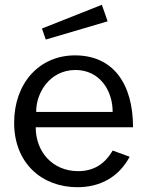

<svg xmlns="http://www.w3.org/2000/svg" viewBox="-20 -771 615 801"><path d="M405 -751 155 -652 171 -606 429 -682ZM129 -240H535C535 -423 451 -540 293 -540C143 -540 39 -423 39 -259C39 -90 155 10 303 10C398 10 475 -32 521 -117L450 -143C417 -86 370 -57 306 -57C200 -57 129 -137 129 -240ZM131 -304C130 -384 188 -479 295 -479C394 -479 450 -396 450 -304Z"/></svg>

Font: 18Franklin
Style: Regular
Weight: 400
Designer: Pablo Impallari, Rodrigo Fuenzalida (Modified by Dan O. Williams)
Version: Version 0.025;PS 000.025;hotconv 1.0.88;makeotf.lib2.5.64775